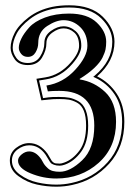

<svg xmlns="http://www.w3.org/2000/svg" viewBox="-20 -661 505 723"><path d="M219.2 -585Q191.4 -585 157.7 -563Q124 -541 124 -499Q124 -481 114 -463.9Q104 -446.8 85 -446.8Q68.8 -446.8 59.8 -458Q50.8 -469.2 50.8 -481Q50.8 -496.1 60.3 -515.6Q69.8 -535.2 89.8 -557.6Q109.9 -580.1 149.4 -595Q189 -609.9 240.2 -609.9Q309.1 -609.9 344.5 -575.9Q379.9 -542 379.9 -503.9Q379.9 -487.8 377.4 -475.3Q375 -462.9 366 -444.3Q356.9 -425.8 335.4 -405.3Q314 -384.8 279.8 -363.8L280.8 -361.8Q335 -353 376 -314.5Q417 -275.9 417 -202.1Q417 -106 351.1 -47.4Q285.2 11.2 191.9 11.2Q142.1 11.2 95 -8.3Q47.9 -27.8 47.9 -56.2Q47.9 -68.4 61.5 -79.6Q75.2 -90.8 89.8 -90.8Q113.8 -90.8 132.8 -64.9Q134.8 -63 139.9 -53.5Q145 -43.9 148.9 -39.1Q152.8 -34.2 160.4 -27.1Q168 -20 179 -17.1Q189.9 -14.2 205.1 -14.2Q244.1 -14.2 289.6 -57.6Q335 -101.1 335 -188Q335 -318.8 203.1 -318.8Q177.2 -318.8 160.2 -316.9L154.8 -338.9Q217.8 -348.6 263.4 -398.4Q309.1 -448.2 309.1 -488.8Q309.1 -532.7 282.2 -558.8Q255.4 -585 219.2 -585ZM219.2 -554.2Q199.2 -554.2 177 -538.1Q154.8 -522 154.8 -499Q154.8 -471.2 137.9 -443.6Q121.1 -416 85 -416Q50.8 -416 35.4 -438Q20 -460 20 -481Q20 -507.3 35.2 -537.1Q50.3 -566.9 87.9 -595.7Q125.5 -624.5 177.7 -635.3Q206.5 -641.1 240.2 -641.1Q323.2 -641.1 367.2 -597.7Q411.1 -554.2 411.1 -503.9Q411.1 -430.7 345.7 -373.5Q391.6 -350.6 419.9 -307.4Q448.2 -264.2 448.2 -202.1Q448.2 -107.9 391.4 -44.9Q334.5 18.1 251.5 35.6Q222.7 42 191.9 42Q155.8 42 118.9 33.9Q82 25.9 49.6 2.4Q17.1 -21 17.1 -56.2Q17.1 -85.9 40.5 -104Q64 -122.1 89.8 -122.1Q129.9 -122.1 158.7 -82.5Q163.1 -75.7 167.7 -67.4Q172.4 -59.1 174.3 -56.2Q176.3 -53.2 180.4 -49.8Q184.6 -46.4 189.9 -45.7Q195.3 -44.9 205.1 -44.9Q211.4 -44.9 221.7 -48.8Q253.9 -60.1 279.1 -94Q304.2 -127.9 304.2 -188Q304.2 -222.2 295.7 -243.7Q287.1 -265.1 270.5 -274.2Q253.9 -283.2 239.5 -285.6Q225.1 -288.1 203.1 -288.1Q179.2 -288.1 163.6 -286.1L135.7 -283.2L117.2 -364.3L150.4 -369.6Q205.6 -378.4 246.6 -425.8Q278.3 -461.9 277.8 -488.8Q277.8 -522 260 -538.1Q242.2 -554.2 219.2 -554.2ZM219.2 -562Q244.1 -562 265.1 -543.5Q286.1 -524.9 286.1 -488.8Q286.1 -459 252.4 -420.4Q209.5 -370.6 151.4 -361.8L127 -357.9L142.1 -291.5L162.6 -294.4Q177.2 -296.4 203.1 -295.9Q225.1 -295.9 241 -293Q256.8 -290 274.9 -280Q293 -270 302.5 -246.6Q312 -223.1 312 -188Q312 -125.5 285.4 -89.4Q258.8 -53.2 224.1 -41Q212.9 -37.1 205.1 -37.1Q191.9 -37.1 183.3 -40.5Q174.8 -43.9 172.1 -46.4Q169.4 -48.8 162.1 -61.3Q154.8 -73.7 151.9 -78.1Q126.5 -114.3 89.8 -113.8Q66.9 -113.8 45.9 -97.9Q24.9 -82 24.9 -56.2Q24.9 -25.4 54.9 -3.7Q85 18.1 121.1 26.1Q157.2 34.2 191.9 34.2Q221.2 34.2 250 27.8Q330.6 10.7 385.3 -50Q439.9 -110.8 439.9 -202.1Q439.9 -263.7 411.4 -305.9Q382.8 -348.1 336.9 -369.1L331.1 -371.6L335.9 -375.5Q403.3 -431.6 402.8 -503.9Q402.8 -550.8 361.3 -591.8Q319.8 -632.8 240.2 -632.8Q208.5 -632.8 179.2 -627.4Q128.9 -617.2 92.8 -589.4Q56.6 -561.5 42.2 -533.4Q27.8 -505.4 27.8 -481Q27.8 -461.9 41.5 -442.9Q55.2 -423.8 85 -423.8Q115.7 -423.8 131.3 -448.5Q147 -473.1 147 -499Q147 -526.9 171.6 -544.4Q196.3 -562 219.2 -562Z"/></svg>

Font: Linux Libertine Initials
Style: Initials
Weight: 400
Designer: Philipp H. Poll
Foundry: Philipp H. Poll
Version: Version 5.0.6